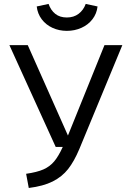

<svg xmlns="http://www.w3.org/2000/svg" viewBox="-20 -933 655 965"><path d="M379 -184.6Q352.8 -122.1 322.3 -83.3Q291.8 -44.6 244.9 -21Q197.9 2.6 124.6 11.8L111.3 -59.5Q165.6 -67.2 198.2 -81.5Q230.8 -95.9 252.6 -122.1Q274.4 -148.2 295.4 -194.4H260L27.2 -706.2H119.5L321.5 -251.8L505.1 -706.2H594.9ZM164.6 -900.5 224.1 -913.3Q235.4 -881 258.2 -863.1Q281 -845.1 315.9 -845.1Q350.8 -845.1 375.1 -863.6Q399.5 -882.1 410.8 -913.3L470.3 -900.5Q466.2 -864.1 444.6 -836.2Q423.1 -808.2 389.2 -793.1Q355.4 -777.9 315.9 -777.9Q276.9 -777.9 243.8 -793.1Q210.8 -808.2 189.7 -836.2Q168.7 -864.1 164.6 -900.5Z"/></svg>

Font: Fira Code
Style: Regular
Weight: 400
Designer: Carrois Corporate, Edenspiekermann AG, Nikita Prokopov
Foundry: Carrois Corporate, Edenspiekermann AG, Nikita Prokopov
Version: Version 5.002